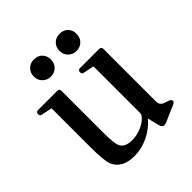

<svg xmlns="http://www.w3.org/2000/svg" viewBox="-189 -812 952 952"><g transform="rotate(-45 287.0 -336.0)"><path d="M197 -562Q172 -562 154.5 -579Q137 -596 137 -622Q137 -648 154 -665Q171 -682 197 -682Q224 -682 240.5 -665.5Q257 -649 257 -622Q257 -596 240 -579Q223 -562 197 -562ZM377 -562Q352 -562 334.5 -579Q317 -596 317 -622Q317 -648 334 -665Q351 -682 377 -682Q404 -682 420.5 -665.5Q437 -649 437 -622Q437 -596 420 -579Q403 -562 377 -562ZM529 -63Q540 -58 540 -49Q540 -41 529 -36L442 2Q426 9 417 4.5Q408 0 404 -18L390 -75Q356 -35 308.5 -12.5Q261 10 212 10Q129 10 101 -48Q88 -78 88 -179V-444Q88 -450 83 -450L33 -460Q20 -462 20 -475Q20 -490 35 -490H169Q184 -490 184 -475V-183Q184 -105 195 -84Q209 -54 260 -54Q295 -54 329 -69.5Q363 -85 379 -109Q382 -113 382 -119V-444Q382 -450 377 -450L327 -460Q314 -462 314 -475Q314 -490 329 -490H463Q478 -490 478 -475V-106Q478 -80 503 -72Z"/></g></svg>

Font: Caslon OS
Style: Regular
Weight: 400
Designer: Alfredo Marco Pradil
Foundry: Hanken Design Co.
Version: Version 1.000;PS 001.000;hotconv 1.0.88;makeotf.lib2.5.64775